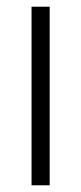

<svg xmlns="http://www.w3.org/2000/svg" viewBox="-20 -645 242 572"><path d="M128 -93V-625H74V-93Z"/></svg>

Font: Noto Sans Telugu UI Condensed Light
Style: Regular
Weight: 300
Width: 3
Designer: Jelle Bosma - Monotype Design Team
Foundry: Monotype Imaging Inc.
Version: Version 2.005